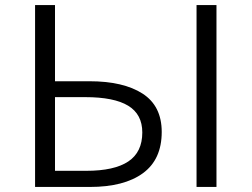

<svg xmlns="http://www.w3.org/2000/svg" viewBox="-20 -741 997 761"><path d="M119 -721H198V-419H334Q469 -419 545 -370Q621 -321 621 -218Q621 -109 546.5 -54.5Q472 0 336 0H119ZM544 -216Q544 -288 488 -322Q432 -356 318 -356H198V-64H322Q433 -64 488.5 -101Q544 -138 544 -216ZM759 -721H838V0H759Z"/></svg>

Font: Nebula Sans Book
Style: Regular
Weight: 400
Designer: Paul D. Hunt for Adobe (as Source Sans)
Foundry: Nebula Entertainment & Broadcasting LLC
Version: Version 1.010